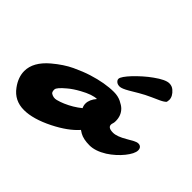

<svg xmlns="http://www.w3.org/2000/svg" viewBox="-261 -952 1184 1184"><g transform="rotate(45 330.5 -360.5)"><path d="M502 -691.4Q563.5 -735.8 595.7 -735.8Q619.6 -735.8 636.2 -721.2Q668 -693.8 668 -662.6Q668 -656.7 665.5 -644.5Q656.2 -632.8 627.9 -619.6L579.1 -597.7Q539.6 -580.1 504.9 -559.6L452.1 -528.3Q411.1 -504.4 393.1 -504.4Q375 -504.4 364.5 -513.4Q354 -522.5 354 -533Q354 -543.5 366.9 -562Q379.9 -580.6 400.9 -602.8Q421.9 -625 448.5 -648.7Q475.1 -672.4 502 -691.4ZM521 -300.8Q521 -274.4 565.9 -274.4Q599.1 -274.4 653.3 -306.6L691.4 -328.1Q710 -338.4 723.4 -338.4Q736.8 -338.4 744.6 -330.1Q752.4 -321.8 752.4 -307.1Q752.4 -292.5 742.7 -273.2Q732.9 -253.9 715.8 -232.7Q698.7 -211.4 675.8 -190.7Q652.8 -169.9 627 -153.3Q567.9 -116.7 517.6 -116.7Q464.4 -116.7 432.6 -134.8Q422.9 -140.6 413.6 -147Q361.3 -87.4 262.2 -37.6Q156.7 15.1 78.1 15.1Q-4.4 15.1 -51.8 -49.8Q-90.8 -102.5 -90.8 -156.7Q-90.8 -234.9 -7.3 -305.7Q54.2 -357.4 111.6 -384.3Q168.9 -411.1 215.8 -425.8Q313.5 -456.5 392.1 -456.5Q427.2 -456.5 454.8 -443.1Q482.4 -429.7 496.1 -416Q526.9 -385.3 526.9 -337.4Q526.9 -323.2 523.9 -315.4Q521 -307.6 521 -300.8ZM121.6 -208.5 121.1 -207V-206.5Q121.1 -185.5 130.9 -179.2Q152.8 -165.5 177.7 -172.1Q202.6 -178.7 225.1 -188.5Q280.8 -212.4 325.7 -249Q317.9 -264.6 317.9 -281.2Q317.9 -316.4 348.6 -351.6Q309.6 -351.6 243.2 -314.9Q199.7 -291 171.9 -267.1Q121.6 -225.1 121.6 -208.5Z"/></g></svg>

Font: Sarina
Style: Regular
Weight: 400
Designer: James Grieshaber
Foundry: James Grieshaber
Version: Version 1.001